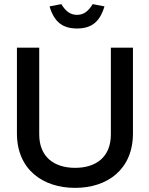

<svg xmlns="http://www.w3.org/2000/svg" viewBox="-20 -901 722 930"><path d="M62 -670V-255C62 -80 187 9 344 9C500 9 624 -80 624 -255V-670H517V-250C517 -141 446 -88 344 -88C242 -88 170 -141 170 -250V-670ZM220 -870 277 -881C298 -846 322 -829 353 -829C386 -829 408 -847 429 -881L486 -870C464 -796 424 -763 353 -763C282 -763 242 -796 220 -870Z"/></svg>

Font: LT Wave Alt Medium
Style: Regular
Weight: 500
Designer: Daniel Lyons
Version: Version 2.5 (Glyphs App)